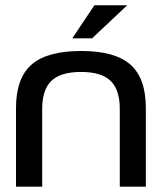

<svg xmlns="http://www.w3.org/2000/svg" viewBox="-20 -700 607 720"><path d="M40 -294.9Q40 -406.7 98.4 -457.8Q156.7 -508.8 284.2 -508.8Q411.1 -508.8 469 -457.8Q526.9 -406.7 526.9 -294.9V0H429.2V-291Q429.2 -363.8 394.5 -397Q359.9 -430.2 284.2 -430.2Q207.5 -430.2 172.9 -397Q138.2 -363.8 138.2 -291V0H40ZM251 -556.2 334 -680.2H457L325.2 -556.2Z"/></svg>

Font: LT Wave
Style: Regular
Weight: 400
Designer: Daniel Lyons
Version: Version 2.5 (Glyphs App)